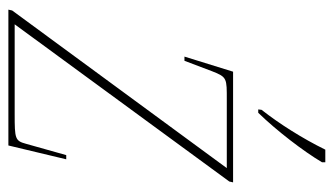

<svg xmlns="http://www.w3.org/2000/svg" viewBox="-189 -607 796 458"><g transform="rotate(90 209.0 -378.0)"><path d="M242 -604 241 -596H249C291 -639 341 -704 367 -748V-756H337C310 -701 275 -646 242 -604ZM3 0H327L360 -138H350L323 -42C316 -16 311 -15 252 -15H38L413 -527L415 -536H151L115 -420H125L150 -486C164 -522 167 -521 219 -521H381L5 -9Z"/></g></svg>

Font: Noto Serif Display Thin
Style: Italic
Weight: 100
Italic angle: -12°
Designer: Monotype Design Team
Foundry: Monotype Imaging Inc.
Version: Version 2.009